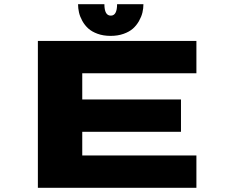

<svg xmlns="http://www.w3.org/2000/svg" viewBox="-20 -895 1090 915"><path d="M663.5 -875Q663.5 -855 658.8 -835.2Q654 -815.5 642.5 -795Q631 -774.5 613.8 -759Q596.5 -743.5 569 -733.8Q541.5 -724 507 -724Q472.5 -724 445 -734Q417.5 -744 400.5 -759.5Q383.5 -775 372.2 -795.5Q361 -816 356.5 -835.5Q352 -855 352 -875H477.5Q477.5 -820.5 508 -820.5Q538 -820.5 538 -875ZM916 -546H372V-421H842.5V-267H372V-154H916V0H160.5V-700H916Z"/></svg>

Font: League Mono Extended ExtraBold
Style: Regular
Weight: 800
Width: 9
Designer: Tyler Finck
Foundry: The League of Moveable Type / Tyler Finck
Version: Version 2.210